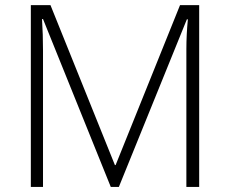

<svg xmlns="http://www.w3.org/2000/svg" viewBox="-20 -734 903 754"><path d="M415 0 148.9 -659.2H145Q148.9 -598.6 148.9 -535.2V0H101.1V-713.9H178.2L431.2 -85.9H434.1L687 -713.9H762.2V0H711.9V-541Q711.9 -597.7 717.8 -658.2H713.9L446.8 0Z"/></svg>

Font: CAA NEO Sans Light
Style: Regular
Weight: 300
Version: Version 1.10